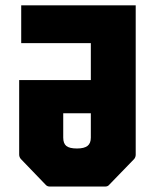

<svg xmlns="http://www.w3.org/2000/svg" viewBox="-20 -686 570 706"><path d="M164 0Q153.5 0 148 -6.5L56.5 -101.5Q50.5 -109 50.5 -117.5V-391.5H314V-527.5H58V-666.5H479V-117.5Q479 -108.5 473.5 -101.5L381.5 -6.5Q376.5 0 366 0ZM263 -140Q289.5 -140 301.8 -149.5Q314 -159 314 -180V-269.5H212.5V-180Q212.5 -158.5 224 -149.2Q235.5 -140 263 -140Z"/></svg>

Font: Jaro 24pt
Style: Regular
Weight: 400
Designer: Agyei Archer, Celine Hurka, Mirko Velimirović
Version: Version 1.000